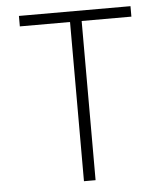

<svg xmlns="http://www.w3.org/2000/svg" viewBox="-52 -776 705 823"><g transform="rotate(-5 300.0 -365.0)"><path d="M276 0H326V-685H540V-730H60V-685H276Z"/></g></svg>

Font: JetBrains Mono Thin
Style: Regular
Weight: 100
Monospace: yes
Designer: Philipp Nurullin, Konstantin Bulenkov
Foundry: JetBrains
Version: Version 2.305